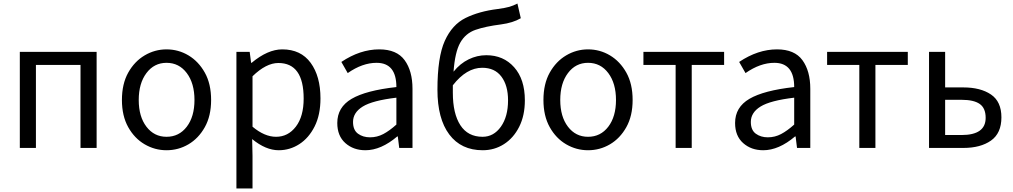

<svg xmlns="http://www.w3.org/2000/svg" viewBox="-20 -836 5726 1085"><path d="M526 0H435V-469H183V0H92V-543H526Z M921 13Q855 13 797.5 -20.5Q740 -54 704.5 -117.5Q669 -181 669 -271Q669 -362 704.5 -425.5Q740 -489 797.5 -523Q855 -557 921 -557Q988 -557 1045 -523Q1102 -489 1137.5 -425.5Q1173 -362 1173 -271Q1173 -181 1137.5 -117.5Q1102 -54 1045 -20.5Q988 13 921 13ZM921 -63Q992 -63 1035.5 -120Q1079 -177 1079 -271Q1079 -365 1035.5 -423Q992 -481 921 -481Q851 -481 807.5 -423Q764 -365 764 -271Q764 -177 807.5 -120Q851 -63 921 -63Z M1407 229H1316V-543H1391L1399 -481H1402Q1493 -557 1575 -557Q1680 -557 1735.5 -481Q1791 -405 1791 -280Q1791 -187 1758 -121.5Q1725 -56 1671.5 -21.5Q1618 13 1555 13Q1482 13 1405 -50L1407 45ZM1540 -63Q1608 -63 1652 -120.5Q1696 -178 1696 -279Q1696 -480 1553 -480Q1484 -480 1407 -405V-120Q1475 -63 1540 -63Z M2045 13Q1977 13 1931.5 -27.5Q1886 -68 1886 -141Q1886 -230 1967 -277.5Q2048 -325 2220 -344Q2220 -481 2108 -481Q2028 -481 1945 -423L1909 -486Q2015 -557 2123 -557Q2222 -557 2266.5 -496Q2311 -435 2311 -334V0H2236L2228 -65H2225Q2133 13 2045 13ZM2071 -60Q2111 -60 2146 -78.5Q2181 -97 2220 -132V-284Q2085 -268 2030 -234Q1975 -200 1975 -147Q1975 -101 2003 -80.5Q2031 -60 2071 -60Z M2707 -63Q2770 -63 2810.5 -120Q2851 -177 2851 -269Q2851 -353 2813.5 -403Q2776 -453 2705 -453Q2616 -453 2539 -354V-312Q2539 -194 2581.5 -128.5Q2624 -63 2707 -63ZM2708 13Q2586 13 2519 -76Q2452 -165 2452 -329Q2452 -513 2493.5 -605Q2535 -697 2611 -734.5Q2687 -772 2792 -785Q2836 -791 2858.5 -797.5Q2881 -804 2904 -816L2923 -733Q2879 -707 2811 -698Q2724 -687 2667.5 -667.5Q2611 -648 2581 -595Q2551 -542 2543 -431Q2580 -477 2628 -500.5Q2676 -524 2728 -524Q2825 -524 2885.5 -456Q2946 -388 2946 -269Q2946 -183 2914 -119.5Q2882 -56 2828 -21.5Q2774 13 2708 13Z M3303 13Q3237 13 3179.5 -20.5Q3122 -54 3086.5 -117.5Q3051 -181 3051 -271Q3051 -362 3086.5 -425.5Q3122 -489 3179.5 -523Q3237 -557 3303 -557Q3370 -557 3427 -523Q3484 -489 3519.5 -425.5Q3555 -362 3555 -271Q3555 -181 3519.5 -117.5Q3484 -54 3427 -20.5Q3370 13 3303 13ZM3303 -63Q3374 -63 3417.5 -120Q3461 -177 3461 -271Q3461 -365 3417.5 -423Q3374 -481 3303 -481Q3233 -481 3189.5 -423Q3146 -365 3146 -271Q3146 -177 3189.5 -120Q3233 -63 3303 -63Z M3889 0H3798V-469H3616V-543H4072V-469H3889Z M4293 13Q4225 13 4179.5 -27.5Q4134 -68 4134 -141Q4134 -230 4215 -277.5Q4296 -325 4468 -344Q4468 -481 4356 -481Q4276 -481 4193 -423L4157 -486Q4263 -557 4371 -557Q4470 -557 4514.5 -496Q4559 -435 4559 -334V0H4484L4476 -65H4473Q4381 13 4293 13ZM4319 -60Q4359 -60 4394 -78.5Q4429 -97 4468 -132V-284Q4333 -268 4278 -234Q4223 -200 4223 -147Q4223 -101 4251 -80.5Q4279 -60 4319 -60Z M4927 0H4836V-469H4654V-543H5110V-469H4927Z M5424 0H5230V-543H5321V-342H5424Q5521 -342 5580 -302Q5639 -262 5639 -173Q5639 -83 5580 -41.5Q5521 0 5424 0ZM5414 -73Q5550 -73 5550 -170Q5550 -225 5516.5 -248.5Q5483 -272 5414 -272H5321V-73Z"/></svg>

Font: Source Han Sans & Saira Hybrid
Style: Regular
Weight: 400
Designer: Ryoko NISHIZUKA 西塚涼子 (kana & ideographs); Paul D. Hunt (Latin, Greek & Cyrillic); Wenlong ZHANG 张文龙 (bopomofo); Sandoll 
Foundry: Adobe Systems Incorporated
Version: Version 1.00;August 2, 2021;FontCreator 13.0.0.2675 64-bit